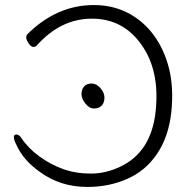

<svg xmlns="http://www.w3.org/2000/svg" viewBox="-20 -728 765 761"><path d="M46 -152Q34 -175 35 -186Q36 -195 45 -195Q55 -195 64 -182Q91 -141 135.5 -108.5Q180 -76 230 -58Q280 -40 340 -40Q399 -40 456 -67Q580 -125 597 -288Q614 -450 539 -553Q467 -654 344 -654Q221 -654 126 -548Q121 -542 112 -542Q103 -542 93 -557Q83 -572 84 -581Q85 -590 88 -592Q205 -708 352 -708Q427 -708 487.5 -676.5Q548 -645 589.5 -588.5Q631 -532 650 -456.5Q669 -381 659 -283Q648 -185 602 -117.5Q556 -50 484 -19Q448 -3 408.5 5Q369 13 326 13Q218 13 136 -48Q72 -94 46 -152ZM353 -298Q334 -298 319 -317Q303 -336 303 -355Q303 -374 313.5 -385.5Q324 -397 343 -397Q362 -397 378 -379Q394 -361 394 -341Q394 -321 383 -309.5Q372 -298 353 -298Z"/></svg>

Font: ToneOZ-Pinyin-WenKai-Light
Style: Light
Weight: 300
Designer: Fontworks Inc.
Foundry: ToneOZ
Version: Version 0.240331